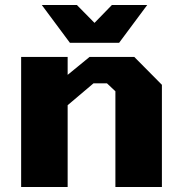

<svg xmlns="http://www.w3.org/2000/svg" viewBox="-20 -752 726 772"><path d="M261 -580 148 -732H289L360 -660L430 -732H572L459 -580ZM65 0V-523H252V-451L340 -523H520L631 -411V0H444V-385L410 -417H356L252 -329V0Z"/></svg>

Font: Tomorrow
Style: Bold
Weight: 700
Designer: Tony de Marco, Monica Rizzolli
Foundry: Just in Type
Version: Version 2.002